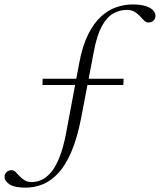

<svg xmlns="http://www.w3.org/2000/svg" viewBox="-76 -714 718 862"><path d="M114.5 -332.5 115.5 -360.5H479L477.5 -332.5ZM39 128.5Q-10 128.5 -32.8 114Q-55.5 99.5 -55.5 80Q-55.5 66.5 -46 58.2Q-36.5 50 -23.5 50Q-14.5 50 -6.2 58Q2 66 11.5 76.5Q21 87 34.2 95.2Q47.5 103.5 66.5 103.5Q87.5 103.5 109.2 94.2Q131 85 151.8 61.2Q172.5 37.5 190.2 -5.8Q208 -49 221 -117.5L280 -432.5Q294.5 -509 319.8 -559.5Q345 -610 377.2 -639.5Q409.5 -669 446 -681.5Q482.5 -694 519.5 -694Q557 -694 579.5 -686.2Q602 -678.5 612 -666.8Q622 -655 622 -643.5Q622 -630 613 -621.5Q604 -613 589.5 -613Q580 -613 571.2 -621.5Q562.5 -630 552.5 -641.2Q542.5 -652.5 528.5 -661Q514.5 -669.5 493.5 -669.5Q460.5 -669.5 431.8 -653Q403 -636.5 381 -596Q359 -555.5 345.5 -483.5L288 -182.5Q270 -91.5 243.8 -31Q217.5 29.5 184.8 64.2Q152 99 115 113.8Q78 128.5 39 128.5Z"/></svg>

Font: Newsreader 36pt Light
Style: Regular
Weight: 300
Designer: Hugues Gentile
Foundry: Production Type
Version: Version 1.003